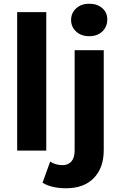

<svg xmlns="http://www.w3.org/2000/svg" viewBox="-20 -807 648 1029"><path d="M72 0V-742H228V0ZM333 202Q297 202 264 194.5Q231 187 208 172L249 59Q277 78 316 78Q345 78 362.5 58.5Q380 39 380 0V-538H536V-2Q536 92 483 147Q430 202 333 202ZM458 -613Q415 -613 388 -638Q361 -663 361 -700Q361 -737 388 -762Q415 -787 458 -787Q501 -787 528 -763.5Q555 -740 555 -703Q555 -664 528.5 -638.5Q502 -613 458 -613Z"/></svg>

Font: Montserrat Z
Style: Bold
Weight: 700
Designer: Julieta Ulanovsky
Foundry: Julieta Ulanovsky
Version: Version 8.000